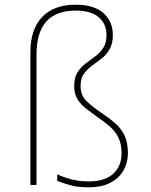

<svg xmlns="http://www.w3.org/2000/svg" viewBox="-20 -785 640 815"><path d="M357 10Q310 10 279.5 1.5Q249 -7 223 -17V-45Q256 -30 288 -22.5Q320 -15 357 -15Q425 -15 460.5 -47.5Q496 -80 496 -134Q496 -173 483.5 -199Q471 -225 450 -244.5Q429 -264 402 -282Q373 -303 348.5 -321.5Q324 -340 309.5 -363Q295 -386 295 -420Q295 -456 309 -478Q323 -500 343.5 -515.5Q364 -531 384 -545.5Q404 -560 418 -581Q432 -602 432 -636Q432 -684 399 -712Q366 -740 302 -740Q217 -740 176 -693Q135 -646 135 -555V0H109V-563Q109 -660 158.5 -712.5Q208 -765 302 -765Q379 -765 419 -729.5Q459 -694 459 -636Q459 -599 445 -575.5Q431 -552 411 -536.5Q391 -521 370.5 -506Q350 -491 336 -471.5Q322 -452 322 -420Q322 -380 347.5 -355.5Q373 -331 416 -302Q445 -283 469 -262Q493 -241 508 -211Q523 -181 523 -134Q523 -96 505 -63Q487 -30 450 -10Q413 10 357 10Z"/></svg>

Font: Noto Sans Mono Thin
Style: Regular
Weight: 100
Designer: Monotype Design Team
Foundry: Monotype Imaging Inc.
Version: Version 2.014